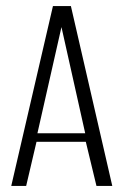

<svg xmlns="http://www.w3.org/2000/svg" viewBox="-20 -611 406 631"><path d="M17 0 154 -591H213L349 0H297L262 -145H100L66 0ZM103 -173H260L182 -522Z"/></svg>

Font: Alumni Sans Light
Style: Regular
Weight: 300
Version: Version 1.018